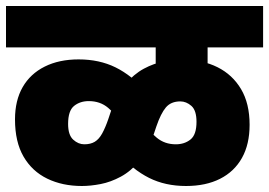

<svg xmlns="http://www.w3.org/2000/svg" viewBox="-20 -642 897 640"><path d="M0 -484V-622H857V-484H672V-399H499V-484ZM401 -216Q367 -260 340.5 -282.5Q314 -305 276 -305Q247 -305 227 -289Q207 -273 207 -229Q207 -192 224 -176.5Q241 -161 261 -161Q282 -161 296 -169.5Q310 -178 320.5 -197Q331 -216 341 -245L349 -269Q368 -326 397 -360.5Q426 -395 459.5 -413Q493 -431 526.5 -437Q560 -443 589 -443Q655 -443 705 -418Q755 -393 783.5 -345Q812 -297 812 -226Q812 -161 786.5 -115.5Q761 -70 713.5 -46Q666 -22 600 -22Q531 -22 477 -49Q423 -76 369 -135L441 -249Q476 -205 502.5 -183Q529 -161 566 -161Q595 -161 615 -177Q635 -193 635 -236Q635 -274 618 -289Q601 -304 581 -304Q550 -304 533 -284Q516 -264 501 -220L493 -196Q474 -140 445 -105.5Q416 -71 382.5 -53Q349 -35 315.5 -28.5Q282 -22 253 -22Q188 -22 137.5 -46.5Q87 -71 58.5 -120Q30 -169 30 -244Q30 -307 55.5 -351.5Q81 -396 129 -420Q177 -444 242 -444Q311 -444 365 -417.5Q419 -391 473 -332Z"/></svg>

Font: Noto Sans Devanagari Black
Style: Regular
Weight: 900
Version: Version 2.003